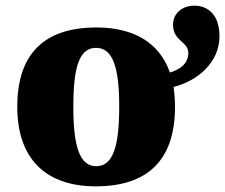

<svg xmlns="http://www.w3.org/2000/svg" viewBox="-20 -648 795 678"><path d="M318 10C502 10 598 -83 598 -271C598 -296 596 -319 593 -341C677 -362 755 -427 755 -520C755 -594 716 -628 666 -628C624 -628 591 -601 591 -561C591 -502 645 -502 645 -461C645 -422 614 -402 580 -392C543 -498 451 -551 321 -551C137 -551 41 -459 41 -271C41 -83 146 10 318 10ZM320 -61C260 -61 239 -134 239 -271C239 -409 259 -479 319 -479C379 -479 401 -409 401 -271C401 -134 380 -61 320 -61Z"/></svg>

Font: UArctic Serif Black
Style: Regular
Weight: 900
Designer: Customization by Puisto advertising & original work Monotype Design Team
Foundry: Monotype Imaging Inc.
Version: Version 2.004